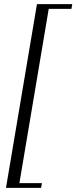

<svg xmlns="http://www.w3.org/2000/svg" viewBox="-20 -760 370 930"><path d="M9 150 159 -740H330L326 -717H216L74 127H183L179 150Z"/></svg>

Font: Spectral Medium
Style: Italic
Weight: 500
Italic angle: -10°
Designer: Jean-Baptiste Levee
Foundry: Production Type
Version: Version 2.001